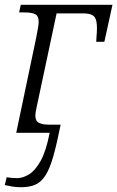

<svg xmlns="http://www.w3.org/2000/svg" viewBox="-25 -556 491 804"><path d="M63 228Q43 228 25.5 225Q8 222 -5 219L3 186Q13 188 25.5 189Q38 190 47 190Q70 190 96 174.5Q122 159 145 118Q168 77 183 0H43L127 -400Q131 -421 134 -438.5Q137 -456 137 -465Q137 -488 123.5 -496Q110 -504 75 -504H55L62 -536H446L412 -381H378L379 -400Q383 -443 379 -464.5Q375 -486 361.5 -493Q348 -500 322 -500H212L129 -110Q123 -84 123 -72Q123 -49 138.5 -41.5Q154 -34 179 -34H229Q213 46 198.5 97.5Q184 149 166 177.5Q148 206 123.5 217Q99 228 63 228Z"/></svg>

Font: Noto Serif Light
Style: Italic
Weight: 300
Italic angle: -12°
Designer: Monotype Design Team
Foundry: Monotype Imaging Inc.
Version: Version 2.013